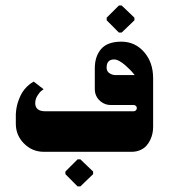

<svg xmlns="http://www.w3.org/2000/svg" viewBox="-20 -544 605 688"><path d="M258 124H268L313.7 80V70.7L268 27H258L214.3 70.7V80ZM406 -427.3H416L461.7 -471.3V-480.7L416 -524.3H406L362.3 -480.7V-471.3ZM137.3 0H451Q468 0 481.7 -5.8Q495.3 -11.7 503.8 -20.8Q512.3 -30 518.2 -42.2Q524 -54.3 526.3 -66Q528.7 -77.7 528.7 -89.3V-263.7Q528.7 -320.7 496.2 -357.7Q463.7 -394.7 415 -394.7Q365 -394.7 342.3 -368.3Q319.7 -342 319.7 -299V-225Q319.7 -197.7 341 -180.3Q356.7 -167.7 376.7 -167.7H459Q463.7 -167.7 467 -164.5Q470.3 -161.3 470.3 -156.7Q470.3 -152 467 -148.7Q463.7 -145.3 459 -145.3H142Q108.3 -145.3 106.3 -171.7Q106.3 -173.3 106.3 -175Q106.3 -188.3 113.8 -200.7Q121.3 -213 128.7 -218.7L136.3 -224.3L100.7 -251.7Q87.3 -244.3 76.7 -233.7Q66 -223 59.5 -212.3Q53 -201.7 48.2 -188.8Q43.3 -176 41.2 -167Q39 -158 37.8 -147.8Q36.7 -137.7 36.7 -135Q36.7 -132.3 36.7 -130V-100.7Q36.7 -59 66.2 -29.5Q95.7 0 137.3 0ZM362 -301.7Q362 -331 389 -331Q397.3 -331 407.8 -325.2Q418.3 -319.3 427.7 -311.2Q437 -303 445.2 -294.8Q453.3 -286.7 458 -280.7L462.7 -275H393.3Q382.3 -275 372.2 -281.7Q362 -288.3 362 -301.7Z"/></svg>

Font: Jomhuria
Style: Regular
Weight: 400
Designer: Arabic design by Kourosh Beigpour, Latin design by Eben Sorkin, engineering by Lasse Fister and Khaled Hosney
Version: Version 1.0000